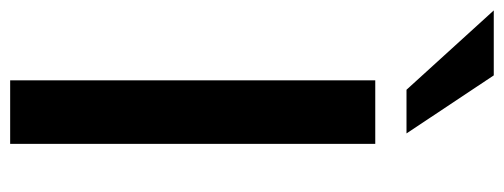

<svg xmlns="http://www.w3.org/2000/svg" viewBox="-389 -665 992 378"><g transform="rotate(90 107.0 -476.0)"><path d="M201.2 -718.8V0H76.2V-718.8ZM-61.5 -952.1H66.4L180.7 -780.3H94.7Z"/></g></svg>

Font: Min Sans SemiBold
Style: Regular
Weight: 600
Designer: Jinseong-Kim, NotoSansCJK, Nunito
Foundry: Jinseong-Kim
Version: Version 1.400;Glyphs 3.1.2 (3151)